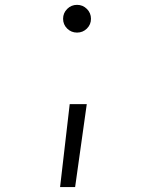

<svg xmlns="http://www.w3.org/2000/svg" viewBox="-20 -547 626 780"><path d="M224.1 212.9 263.2 -124H332.5L285.2 212.9ZM293 -414.6Q269.5 -414.6 252.9 -430.9Q236.3 -447.3 236.3 -470.7Q236.3 -494.1 252.9 -510.7Q269.5 -527.3 293 -527.3Q316.4 -527.3 333 -510.7Q349.6 -494.1 349.6 -470.7Q349.6 -447.3 333 -430.9Q316.4 -414.6 293 -414.6Z"/></svg>

Font: CaskaydiaMono NF Light
Style: Regular
Weight: 300
Designer: Aaron Bell
Foundry: Saja Typeworks
Version: Version 2111.001; ttfautohint (v1.8.4);Nerd Fonts 3.1.1